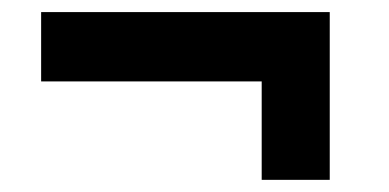

<svg xmlns="http://www.w3.org/2000/svg" viewBox="-20 -439 640 316"><path d="M410.7 -305H47.7V-419.1H522.7V-143H410.7Z"/></svg>

Font: Mona Sans VF XLt
Style: Regular
Weight: 200
Designer: Deni Anggara
Foundry: GitHub
Version: Version 2.000;Glyphs 3.2.3 (3260)